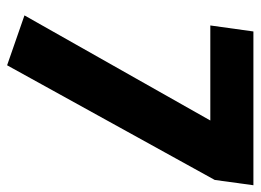

<svg xmlns="http://www.w3.org/2000/svg" viewBox="-116 -600 733 540"><g transform="rotate(90 250.0 -329.5)"><path d="M68 -676.2H500.5L485.6 -567.5L163.1 16.5L22.8 -32.3L318.4 -555H51.1Z"/></g></svg>

Font: Fira Sans Variable
Style: Italic
Weight: 397
Italic angle: -8°
Designer: Carrois Corporate & Edenspiekermann AG
Foundry: Carrois Corporate GbR & Edenspiekermann AG
Version: Version 4.202